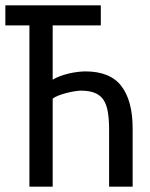

<svg xmlns="http://www.w3.org/2000/svg" viewBox="-40 -714 560 718"><path d="M456 -16H368V-230Q368 -269 363 -297Q358 -325 346 -342Q334 -359 313.5 -367Q293 -375 262 -375Q253 -375 238 -372.5Q223 -370 207.5 -366Q192 -362 178 -356.5Q164 -351 157 -345V-16H70V-619H-20V-694H337V-619H157V-416Q168 -423 184 -429Q200 -435 217 -439Q234 -443 250.5 -445Q267 -447 279 -447Q372 -447 414 -392Q456 -337 456 -234Z"/></svg>

Font: D2Coding ligature
Style: Regular
Weight: 400
Monospace: yes
Designer: Yong-Rak Park; Jeong-Hwan Yoon; Sang-Min Lee;
Foundry: NHN Corporation
Version: Version 1.3.2; Build 20180524